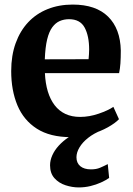

<svg xmlns="http://www.w3.org/2000/svg" viewBox="-20 -589 580 840"><path d="M290 11Q199 11 141.2 -26Q83.5 -63 56.2 -128.2Q29 -193.5 29 -278Q29 -346 48.5 -400Q68 -454 103.5 -491.8Q139 -529.5 188.5 -549.2Q238 -569 298 -569Q399.5 -569 453 -516.2Q506.5 -463.5 508.5 -368Q508.5 -335.5 506.8 -311.2Q505 -287 501 -269H176.5Q178.5 -224.5 189.2 -189Q200 -153.5 219.2 -128.5Q238.5 -103.5 266.2 -90.5Q294 -77.5 330.5 -77.5Q371 -77.5 412.2 -91.8Q453.5 -106 476 -121.5L500.5 -67.5Q484.5 -50.5 452 -32.2Q419.5 -14 377.2 -1.5Q335 11 290 11ZM176 -329.5 367.5 -330Q368.5 -340 369.2 -351Q370 -362 370 -372.5Q370 -432 350.2 -468.5Q330.5 -505 282 -505Q260 -505 241.5 -497Q223 -489 208.8 -469.8Q194.5 -450.5 186.2 -416.2Q178 -382 176 -329.5ZM324.5 231Q296 231 266.8 221.5Q237.5 212 218.2 190.5Q199 169 199 134Q199 112.5 208.8 90.5Q218.5 68.5 237 48.2Q255.5 28 281.2 10.5Q307 -7 339 -19L373 -23L424.5 -19Q390.5 -5.5 365.8 14Q341 33.5 327.8 55.8Q314.5 78 314.5 99Q314.5 124 331.2 138Q348 152 378 152Q401 152 417.5 145Q434 138 451.5 129L457.5 189.5Q442.5 200 421.5 209.5Q400.5 219 375.8 225Q351 231 324.5 231Z"/></svg>

Font: Merriweather 20pt
Style: Bold
Weight: 700
Version: Version 2.100